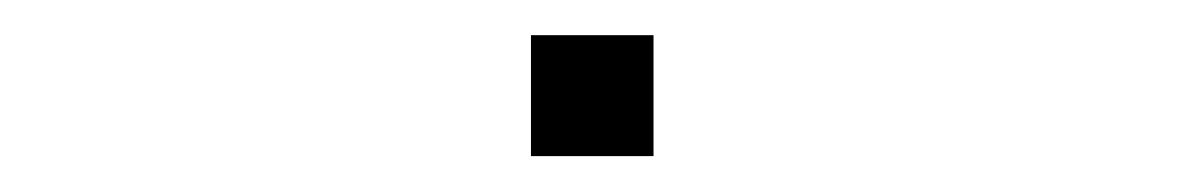

<svg xmlns="http://www.w3.org/2000/svg" viewBox="-20 -87 660 107"><path d="M275.9 -67.4H344.2V0H275.9Z"/></svg>

Font: Cherry
Style: Light
Weight: 300
Designer: Amin Abedi
Version: Version 1.00 ; ttfautohint (v1.6)